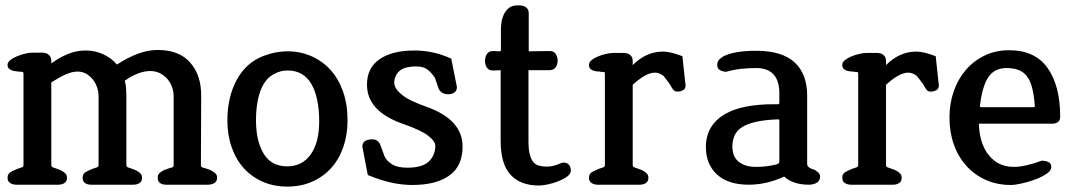

<svg xmlns="http://www.w3.org/2000/svg" viewBox="-20 -684 4010 711"><path d="M751 0H595Q582 0 573 -6Q564 -12 564 -26Q564 -35 568.5 -40.5Q573 -46 579 -49Q584 -53 589.5 -55Q595 -57 601 -59Q609 -62 616 -63.5Q623 -65 623 -72V-328Q623 -345 617 -362Q611 -379 599.5 -392Q588 -405 572 -413Q556 -421 536 -421Q516 -421 492.5 -412.5Q469 -404 442 -385Q446 -371 447 -357Q448 -343 448 -328V-73Q448 -66 454.5 -64Q461 -62 469 -59Q482 -55 491 -49Q496 -46 501 -40.5Q506 -35 506 -26Q506 -12 496.5 -6Q487 0 474 0H317Q304 0 295 -6Q286 -12 286 -26Q286 -41 298.5 -47.5Q311 -54 323 -59Q331 -62 338 -64Q345 -66 345 -72V-328Q345 -344 339.5 -360.5Q334 -377 323.5 -390Q313 -403 299 -411Q285 -419 267 -419Q247 -419 223.5 -408.5Q200 -398 170 -379V-73Q170 -66 176.5 -64Q183 -62 191 -59Q204 -55 213 -49Q218 -46 223 -40.5Q228 -35 228 -26Q228 -12 218.5 -6Q209 0 196 0H40Q28 0 18 -6Q8 -12 8 -26Q8 -41 20.5 -47.5Q33 -54 45 -59Q53 -62 60 -64Q67 -66 67 -72V-412Q67 -418 60.5 -418Q54 -418 48 -419Q42 -420 36 -420.5Q30 -421 25 -423Q19 -425 13.5 -429.5Q8 -434 8 -444Q8 -453 17.5 -461Q27 -469 41.5 -475Q56 -481 71.5 -485Q87 -489 99 -489H137Q151 -489 160.5 -481Q170 -473 170 -459V-449Q201 -472 232.5 -484.5Q264 -497 297 -497Q333 -497 363.5 -482.5Q394 -468 413 -445Q453 -471 490.5 -485Q528 -499 564 -499Q644 -499 685 -451.5Q726 -404 725 -328L724 -72Q724 -65 731 -63.5Q738 -62 746 -59Q752 -57 757.5 -55Q763 -53 768 -49Q774 -46 779 -40.5Q784 -35 784 -26Q784 -12 773.5 -6Q763 0 751 0Z M1044 7Q994 7 953 -11Q912 -29 883 -61Q854 -93 838 -138.5Q822 -184 822 -238Q822 -324 856.5 -388Q891 -452 956 -477Q1001 -494 1044 -494Q1092 -494 1133 -476Q1174 -458 1204 -425Q1234 -392 1250.5 -344.5Q1267 -297 1267 -238Q1267 -185 1251.5 -140Q1236 -95 1207 -62.5Q1178 -30 1136.5 -11.5Q1095 7 1044 7ZM1045 -423Q1019 -423 997 -411Q962 -394 945 -349Q928 -304 928 -238Q928 -163 956 -115.5Q984 -68 1044 -68Q1099 -68 1130.5 -112Q1162 -156 1162 -234Q1162 -323 1133 -373Q1104 -423 1045 -423Z M1507 1Q1470 1 1430 -7.5Q1390 -16 1342 -36L1322 -140Q1322 -157 1333 -162.5Q1344 -168 1358 -168Q1381 -168 1389 -146L1404 -105Q1412 -88 1432 -75.5Q1452 -63 1488 -63Q1544 -63 1568 -86Q1592 -109 1592 -144Q1592 -161 1565.5 -181.5Q1539 -202 1473 -225Q1407 -248 1373 -284Q1339 -320 1339 -371Q1339 -433 1386 -465Q1433 -497 1514 -497Q1546 -497 1579.5 -490.5Q1613 -484 1651 -467L1672 -362Q1672 -348 1662.5 -341.5Q1653 -335 1640 -335Q1627 -335 1617.5 -340.5Q1608 -346 1604 -357L1590 -397Q1576 -417 1561.5 -427.5Q1547 -438 1522 -438Q1477 -438 1458.5 -420.5Q1440 -403 1440 -377Q1440 -357 1466.5 -334.5Q1493 -312 1558 -289Q1693 -242 1693 -141Q1693 -69 1644 -34Q1595 1 1507 1Z M1937 -424V-162Q1937 -132 1941.5 -113.5Q1946 -95 1954.5 -84.5Q1963 -74 1976 -70.5Q1989 -67 2006 -67Q2019 -67 2031.5 -70.5Q2044 -74 2055 -79L2061 -81Q2062 -81 2063.5 -81.5Q2065 -82 2067 -82Q2081 -82 2087.5 -73Q2094 -64 2094 -53Q2094 -40 2080 -30Q2066 -20 2047 -12.5Q2028 -5 2008 -1Q1988 3 1976 3Q1907 3 1870.5 -37Q1834 -77 1834 -162V-424L1808 -423Q1791 -422 1783.5 -433Q1776 -444 1776 -459Q1776 -473 1783.5 -484.5Q1791 -496 1809 -495L1828 -494Q1833 -494 1834 -495Q1835 -496 1835 -501V-577Q1835 -587 1837 -601.5Q1839 -616 1845.5 -630Q1852 -644 1864 -654Q1876 -664 1895 -664H1905Q1919 -664 1928.5 -656.5Q1938 -649 1938 -634V-494L2013 -495Q2030 -496 2037.5 -485Q2045 -474 2045 -459Q2045 -445 2037.5 -434.5Q2030 -424 2013 -424Z M2492 -345Q2482 -344 2476.5 -348.5Q2471 -353 2469 -358Q2467 -360 2466 -362.5Q2465 -365 2463 -367Q2462 -371 2457 -377L2437 -403Q2422 -415 2405 -415Q2372 -415 2323 -370V-73Q2323 -66 2329.5 -64Q2336 -62 2344 -59Q2357 -55 2366 -49Q2371 -46 2376 -40.5Q2381 -35 2381 -26Q2381 -12 2371.5 -6Q2362 0 2349 0H2193Q2181 0 2171 -6Q2161 -12 2161 -26Q2161 -41 2173.5 -47.5Q2186 -54 2198 -59Q2206 -62 2213 -64Q2220 -66 2220 -72V-412Q2220 -418 2213.5 -417.5Q2207 -417 2201 -419Q2188 -419 2178 -422Q2172 -424 2166.5 -429Q2161 -434 2161 -444Q2161 -453 2170.5 -461Q2180 -469 2194.5 -475Q2209 -481 2224.5 -484.5Q2240 -488 2252 -488H2290Q2304 -488 2313.5 -480.5Q2323 -473 2323 -458V-443Q2373 -493 2435 -493Q2449 -493 2466 -489Q2483 -485 2507 -476L2518 -374V-373Q2518 -372 2518.5 -371.5Q2519 -371 2519 -370Q2519 -355 2509.5 -350Q2500 -345 2492 -345Z M2975 0Q2917 0 2884 -30Q2818 0 2753 0Q2676 0 2635 -38Q2594 -76 2594 -139Q2594 -182 2613 -212.5Q2632 -243 2665.5 -262Q2699 -281 2744.5 -289.5Q2790 -298 2843 -298H2859Q2863 -298 2864.5 -299Q2866 -300 2866 -305V-338Q2866 -432 2780 -432Q2751 -432 2723.5 -429Q2696 -426 2669 -418Q2656 -419 2646 -424.5Q2636 -430 2636 -444Q2636 -456 2644 -464Q2652 -472 2662 -477Q2703 -496 2780 -496Q2876 -496 2922.5 -453Q2969 -410 2969 -330V-76Q2969 -66 2985 -59Q2997 -56 3004 -50Q3017 -43 3017 -28Q3015 -12 3002.5 -6Q2990 0 2975 0ZM2866 -236Q2866 -241 2865 -241.5Q2864 -242 2859 -242Q2810 -240 2778 -232.5Q2746 -225 2727 -212.5Q2708 -200 2700 -181.5Q2692 -163 2692 -141Q2692 -127 2696 -113.5Q2700 -100 2710.5 -89.5Q2721 -79 2738 -72.5Q2755 -66 2781 -66Q2819 -66 2855 -75Q2866 -78 2866 -86Z M3430 -345Q3420 -344 3414.5 -348.5Q3409 -353 3407 -358Q3405 -360 3404 -362.5Q3403 -365 3401 -367Q3400 -371 3395 -377L3375 -403Q3360 -415 3343 -415Q3310 -415 3261 -370V-73Q3261 -66 3267.5 -64Q3274 -62 3282 -59Q3295 -55 3304 -49Q3309 -46 3314 -40.5Q3319 -35 3319 -26Q3319 -12 3309.5 -6Q3300 0 3287 0H3131Q3119 0 3109 -6Q3099 -12 3099 -26Q3099 -41 3111.5 -47.5Q3124 -54 3136 -59Q3144 -62 3151 -64Q3158 -66 3158 -72V-412Q3158 -418 3151.5 -417.5Q3145 -417 3139 -419Q3126 -419 3116 -422Q3110 -424 3104.5 -429Q3099 -434 3099 -444Q3099 -453 3108.5 -461Q3118 -469 3132.5 -475Q3147 -481 3162.5 -484.5Q3178 -488 3190 -488H3228Q3242 -488 3251.5 -480.5Q3261 -473 3261 -458V-443Q3311 -493 3373 -493Q3387 -493 3404 -489Q3421 -485 3445 -476L3456 -374V-373Q3456 -372 3456.5 -371.5Q3457 -371 3457 -370Q3457 -355 3447.5 -350Q3438 -345 3430 -345Z M3877 -226H3605Q3607 -152 3642 -109Q3677 -66 3734 -66Q3754 -66 3779.5 -71.5Q3805 -77 3838 -89Q3850 -89 3861.5 -84.5Q3873 -80 3873 -65Q3873 -52 3855 -40Q3837 -28 3812.5 -19Q3788 -10 3763 -4.5Q3738 1 3724 1Q3672 1 3630 -18Q3588 -37 3558 -70.5Q3528 -104 3512 -149.5Q3496 -195 3496 -249Q3496 -301 3512 -346.5Q3528 -392 3557 -425.5Q3586 -459 3626.5 -478.5Q3667 -498 3717 -498Q3813 -498 3859.5 -432Q3906 -366 3906 -252Q3906 -239 3898 -232.5Q3890 -226 3877 -226ZM3707 -432Q3662 -432 3639.5 -397.5Q3617 -363 3609 -293Q3609 -288 3610 -287.5Q3611 -287 3615 -287H3805Q3810 -287 3811 -287.5Q3812 -288 3812 -293Q3809 -332 3802 -359Q3795 -386 3782.5 -402Q3770 -418 3751.5 -425Q3733 -432 3707 -432Z"/></svg>

Font: Jura
Style: Bold
Weight: 700
Designer: Ed Merritt
Foundry: Ten by Twenty
Version: Version 1.007